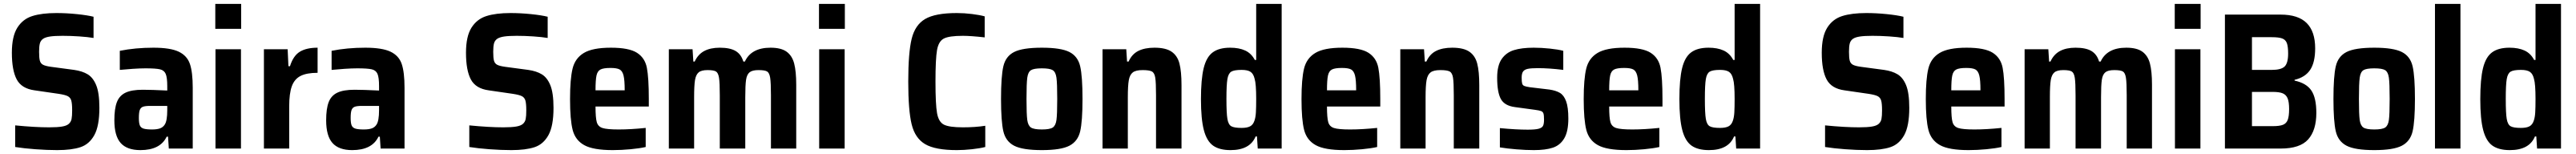

<svg xmlns="http://www.w3.org/2000/svg" viewBox="-20 -763 13247 791"><path d="M58 -8V-119Q160 -109 233 -109Q275 -109 299 -113Q323 -117 334 -127Q345 -137 348 -152Q351 -167 351 -196Q351 -231 346.5 -246.5Q342 -262 328.5 -269Q315 -276 282 -281L158 -299Q91 -308 66 -355Q41 -402 41 -492Q41 -576 69 -620.5Q97 -665 146 -680.5Q195 -696 270 -696Q321 -696 375 -690.5Q429 -685 461 -677V-568Q432 -573 387.5 -576Q343 -579 302 -579Q261 -579 237.5 -575.5Q214 -572 202 -564Q189 -555 185 -540Q181 -525 181 -497Q181 -465 185 -451Q189 -437 201 -430.5Q213 -424 241 -420L361 -404Q403 -398 430.5 -381.5Q458 -365 474 -327Q491 -287 491 -209Q491 -116 465 -69Q439 -22 393.5 -7Q348 8 274 8Q222 8 161.5 3.5Q101 -1 58 -8Z M568 -145Q568 -205 581 -238.5Q594 -272 625.5 -287Q657 -302 714 -302Q758 -302 840 -298V-320Q840 -365 832 -383.5Q824 -402 802.5 -407Q781 -412 728 -412Q701 -412 663 -409.5Q625 -407 596 -404V-502Q676 -518 769 -518Q856 -518 899 -497.5Q942 -477 956.5 -434.5Q971 -392 971 -312V0H848L844 -61H837Q804 8 702 8Q633 8 600.5 -28.5Q568 -65 568 -145ZM827 -123Q840 -142 840 -198V-219H751Q726 -219 714.5 -214.5Q703 -210 698.5 -197.5Q694 -185 694 -157Q694 -131 699 -119Q704 -107 718 -102.5Q732 -98 762 -98Q787 -98 802.5 -103.5Q818 -109 827 -123Z M1087 -615V-743H1220V-615ZM1088 0V-510H1219V0Z M1337 -510H1459L1463 -423H1471Q1488 -477 1522 -497.5Q1556 -518 1613 -518V-389Q1557 -389 1525.5 -373Q1494 -357 1480.5 -320Q1467 -283 1467 -217V0H1337Z M1657 -145Q1657 -205 1670 -238.5Q1683 -272 1714.5 -287Q1746 -302 1803 -302Q1847 -302 1929 -298V-320Q1929 -365 1921 -383.5Q1913 -402 1891.5 -407Q1870 -412 1817 -412Q1790 -412 1752 -409.5Q1714 -407 1685 -404V-502Q1765 -518 1858 -518Q1945 -518 1988 -497.5Q2031 -477 2045.5 -434.5Q2060 -392 2060 -312V0H1937L1933 -61H1926Q1893 8 1791 8Q1722 8 1689.5 -28.5Q1657 -65 1657 -145ZM1916 -123Q1929 -142 1929 -198V-219H1840Q1815 -219 1803.5 -214.5Q1792 -210 1787.5 -197.5Q1783 -185 1783 -157Q1783 -131 1788 -119Q1793 -107 1807 -102.5Q1821 -98 1851 -98Q1876 -98 1891.5 -103.5Q1907 -109 1916 -123Z M2393 -8V-119Q2495 -109 2568 -109Q2610 -109 2634 -113Q2658 -117 2669 -127Q2680 -137 2683 -152Q2686 -167 2686 -196Q2686 -231 2681.5 -246.5Q2677 -262 2663.5 -269Q2650 -276 2617 -281L2493 -299Q2426 -308 2401 -355Q2376 -402 2376 -492Q2376 -576 2404 -620.5Q2432 -665 2481 -680.5Q2530 -696 2605 -696Q2656 -696 2710 -690.5Q2764 -685 2796 -677V-568Q2767 -573 2722.5 -576Q2678 -579 2637 -579Q2596 -579 2572.5 -575.5Q2549 -572 2537 -564Q2524 -555 2520 -540Q2516 -525 2516 -497Q2516 -465 2520 -451Q2524 -437 2536 -430.5Q2548 -424 2576 -420L2696 -404Q2738 -398 2765.5 -381.5Q2793 -365 2809 -327Q2826 -287 2826 -209Q2826 -116 2800 -69Q2774 -22 2728.5 -7Q2683 8 2609 8Q2557 8 2496.5 3.5Q2436 -1 2393 -8Z M3316 -216H3042Q3042 -158 3048.5 -135.5Q3055 -113 3078 -105.5Q3101 -98 3161 -98Q3223 -98 3300 -106V-8Q3270 -1 3222.5 3.5Q3175 8 3131 8Q3030 8 2984 -17.5Q2938 -43 2924.5 -95.5Q2911 -148 2911 -254Q2911 -357 2924 -410.5Q2937 -464 2982 -491Q3027 -518 3121 -518Q3214 -518 3255 -492Q3296 -466 3306 -415Q3316 -364 3316 -254ZM3042 -299H3192Q3192 -352 3186 -375.5Q3180 -399 3165.5 -406.5Q3151 -414 3119 -414Q3083 -414 3067.5 -406Q3052 -398 3047 -375Q3042 -352 3042 -299Z M3419 -510H3541L3545 -447H3552Q3569 -484 3601 -501Q3633 -518 3681 -518Q3734 -518 3762.5 -501Q3791 -484 3802 -447H3810Q3843 -518 3942 -518Q3996 -518 4024.5 -497.5Q4053 -477 4063.5 -436.5Q4074 -396 4074 -328V0H3944V-274Q3944 -338 3940 -363.5Q3936 -389 3924 -396Q3912 -403 3880 -403Q3848 -403 3834 -391.5Q3820 -380 3816 -352.5Q3812 -325 3812 -264V0H3681V-274Q3681 -338 3677 -363.5Q3673 -389 3661 -396Q3649 -403 3618 -403Q3586 -403 3572 -391Q3558 -379 3553.5 -351.5Q3549 -324 3549 -264V0H3419Z M4191 -615V-743H4324V-615ZM4192 0V-510H4323V0Z M4650 -344Q4650 -492 4667.5 -563.5Q4685 -635 4737 -665.5Q4789 -696 4900 -696Q4938 -696 4978 -691Q5018 -686 5043 -679V-571Q4971 -579 4931 -579Q4860 -579 4833 -565Q4806 -551 4798 -506Q4790 -461 4790 -344Q4790 -227 4798 -182Q4806 -137 4833 -123Q4860 -109 4931 -109Q4995 -109 5046 -117V-8Q5019 -1 4977.5 3.5Q4936 8 4900 8Q4789 8 4737 -22.5Q4685 -53 4667.5 -124.5Q4650 -196 4650 -344Z M5127 -255Q5127 -371 5139 -422.5Q5151 -474 5194.5 -496Q5238 -518 5337 -518Q5435 -518 5478.5 -496Q5522 -474 5534 -422.5Q5546 -371 5546 -255Q5546 -140 5534 -88.5Q5522 -37 5478.5 -14.5Q5435 8 5337 8Q5238 8 5194.5 -14.5Q5151 -37 5139 -88.5Q5127 -140 5127 -255ZM5416 -255Q5416 -335 5412 -364Q5408 -393 5393 -402.5Q5378 -412 5337 -412Q5296 -412 5281 -402.5Q5266 -393 5262 -364Q5258 -335 5258 -255Q5258 -175 5262 -146.5Q5266 -118 5281 -108Q5296 -98 5337 -98Q5378 -98 5393 -108Q5408 -118 5412 -146.5Q5416 -175 5416 -255Z M5649 -510H5771L5775 -447H5783Q5800 -485 5833 -501.5Q5866 -518 5916 -518Q5974 -518 6004 -497.5Q6034 -477 6044.5 -436.5Q6055 -396 6055 -326V0H5924V-274Q5924 -339 5920 -364Q5916 -389 5902.5 -396Q5889 -403 5855 -403Q5820 -403 5804.5 -391Q5789 -379 5784 -351Q5779 -323 5779 -264V0H5649Z M6155 -254Q6155 -356 6169 -413Q6183 -470 6215.5 -494Q6248 -518 6305 -518Q6351 -518 6382.5 -503.5Q6414 -489 6432 -455H6439V-743H6570V0H6447L6443 -62H6436Q6407 8 6307 8Q6250 8 6217.5 -15Q6185 -38 6170 -94.5Q6155 -151 6155 -254ZM6430 -143Q6436 -160 6437.5 -185.5Q6439 -211 6439 -255Q6439 -332 6431 -358Q6425 -384 6410 -394Q6395 -404 6364 -404Q6326 -404 6311 -395Q6296 -386 6291 -357Q6286 -328 6286 -255Q6286 -181 6291 -152Q6296 -123 6311 -114.5Q6326 -106 6364 -106Q6392 -106 6407.5 -114Q6423 -122 6430 -143Z M7077 -216H6803Q6803 -158 6809.5 -135.5Q6816 -113 6839 -105.5Q6862 -98 6922 -98Q6984 -98 7061 -106V-8Q7031 -1 6983.5 3.5Q6936 8 6892 8Q6791 8 6745 -17.5Q6699 -43 6685.5 -95.5Q6672 -148 6672 -254Q6672 -357 6685 -410.5Q6698 -464 6743 -491Q6788 -518 6882 -518Q6975 -518 7016 -492Q7057 -466 7067 -415Q7077 -364 7077 -254ZM6803 -299H6953Q6953 -352 6947 -375.5Q6941 -399 6926.5 -406.5Q6912 -414 6880 -414Q6844 -414 6828.5 -406Q6813 -398 6808 -375Q6803 -352 6803 -299Z M7180 -510H7302L7306 -447H7314Q7331 -485 7364 -501.5Q7397 -518 7447 -518Q7505 -518 7535 -497.5Q7565 -477 7575.5 -436.5Q7586 -396 7586 -326V0H7455V-274Q7455 -339 7451 -364Q7447 -389 7433.5 -396Q7420 -403 7386 -403Q7351 -403 7335.5 -391Q7320 -379 7315 -351Q7310 -323 7310 -264V0H7180Z M7692 -6V-105Q7776 -97 7835 -97Q7873 -97 7890.5 -101.5Q7908 -106 7913.5 -116Q7919 -126 7919 -148Q7919 -171 7916 -180Q7913 -189 7904 -192.5Q7895 -196 7872 -199L7769 -213Q7716 -220 7697 -254.5Q7678 -289 7678 -364Q7678 -426 7701 -459.5Q7724 -493 7764 -505.5Q7804 -518 7866 -518Q7905 -518 7948.5 -513.5Q7992 -509 8018 -502V-404Q7946 -413 7887 -413Q7853 -413 7836 -409.5Q7819 -406 7811.5 -396Q7804 -386 7804 -364Q7804 -343 7806.5 -334Q7809 -325 7817.5 -321.5Q7826 -318 7846 -315L7947 -303Q7980 -298 8000.5 -286Q8021 -274 8032.5 -243Q8044 -212 8044 -154Q8044 -88 8023 -52.5Q8002 -17 7964.5 -4.5Q7927 8 7867 8Q7826 8 7777 4Q7728 0 7692 -6Z M8528 -216H8254Q8254 -158 8260.5 -135.5Q8267 -113 8290 -105.5Q8313 -98 8373 -98Q8435 -98 8512 -106V-8Q8482 -1 8434.5 3.5Q8387 8 8343 8Q8242 8 8196 -17.5Q8150 -43 8136.5 -95.5Q8123 -148 8123 -254Q8123 -357 8136 -410.5Q8149 -464 8194 -491Q8239 -518 8333 -518Q8426 -518 8467 -492Q8508 -466 8518 -415Q8528 -364 8528 -254ZM8254 -299H8404Q8404 -352 8398 -375.5Q8392 -399 8377.5 -406.5Q8363 -414 8331 -414Q8295 -414 8279.5 -406Q8264 -398 8259 -375Q8254 -352 8254 -299Z M8615 -254Q8615 -356 8629 -413Q8643 -470 8675.5 -494Q8708 -518 8765 -518Q8811 -518 8842.5 -503.5Q8874 -489 8892 -455H8899V-743H9030V0H8907L8903 -62H8896Q8867 8 8767 8Q8710 8 8677.5 -15Q8645 -38 8630 -94.5Q8615 -151 8615 -254ZM8890 -143Q8896 -160 8897.5 -185.5Q8899 -211 8899 -255Q8899 -332 8891 -358Q8885 -384 8870 -394Q8855 -404 8824 -404Q8786 -404 8771 -395Q8756 -386 8751 -357Q8746 -328 8746 -255Q8746 -181 8751 -152Q8756 -123 8771 -114.5Q8786 -106 8824 -106Q8852 -106 8867.5 -114Q8883 -122 8890 -143Z M9364 -8V-119Q9466 -109 9539 -109Q9581 -109 9605 -113Q9629 -117 9640 -127Q9651 -137 9654 -152Q9657 -167 9657 -196Q9657 -231 9652.5 -246.5Q9648 -262 9634.5 -269Q9621 -276 9588 -281L9464 -299Q9397 -308 9372 -355Q9347 -402 9347 -492Q9347 -576 9375 -620.5Q9403 -665 9452 -680.5Q9501 -696 9576 -696Q9627 -696 9681 -690.5Q9735 -685 9767 -677V-568Q9738 -573 9693.5 -576Q9649 -579 9608 -579Q9567 -579 9543.5 -575.5Q9520 -572 9508 -564Q9495 -555 9491 -540Q9487 -525 9487 -497Q9487 -465 9491 -451Q9495 -437 9507 -430.5Q9519 -424 9547 -420L9667 -404Q9709 -398 9736.5 -381.5Q9764 -365 9780 -327Q9797 -287 9797 -209Q9797 -116 9771 -69Q9745 -22 9699.5 -7Q9654 8 9580 8Q9528 8 9467.5 3.5Q9407 -1 9364 -8Z M10287 -216H10013Q10013 -158 10019.5 -135.5Q10026 -113 10049 -105.5Q10072 -98 10132 -98Q10194 -98 10271 -106V-8Q10241 -1 10193.5 3.5Q10146 8 10102 8Q10001 8 9955 -17.5Q9909 -43 9895.5 -95.5Q9882 -148 9882 -254Q9882 -357 9895 -410.5Q9908 -464 9953 -491Q9998 -518 10092 -518Q10185 -518 10226 -492Q10267 -466 10277 -415Q10287 -364 10287 -254ZM10013 -299H10163Q10163 -352 10157 -375.5Q10151 -399 10136.5 -406.5Q10122 -414 10090 -414Q10054 -414 10038.5 -406Q10023 -398 10018 -375Q10013 -352 10013 -299Z M10390 -510H10512L10516 -447H10523Q10540 -484 10572 -501Q10604 -518 10652 -518Q10705 -518 10733.5 -501Q10762 -484 10773 -447H10781Q10814 -518 10913 -518Q10967 -518 10995.5 -497.5Q11024 -477 11034.5 -436.5Q11045 -396 11045 -328V0H10915V-274Q10915 -338 10911 -363.5Q10907 -389 10895 -396Q10883 -403 10851 -403Q10819 -403 10805 -391.5Q10791 -380 10787 -352.5Q10783 -325 10783 -264V0H10652V-274Q10652 -338 10648 -363.5Q10644 -389 10632 -396Q10620 -403 10589 -403Q10557 -403 10543 -391Q10529 -379 10524.5 -351.5Q10520 -324 10520 -264V0H10390Z M11162 -615V-743H11295V-615ZM11163 0V-510H11294V0Z M11420 -688H11706Q11797 -688 11840.5 -644.5Q11884 -601 11884 -515Q11884 -443 11858.5 -404.5Q11833 -366 11778 -353V-349Q11839 -336 11864.5 -298Q11890 -260 11890 -183Q11890 -94 11848 -47Q11806 0 11707 0H11420ZM11745 -488Q11745 -524 11738.5 -541.5Q11732 -559 11714.5 -565.5Q11697 -572 11661 -572H11559V-404H11661Q11709 -404 11727 -421.5Q11745 -439 11745 -488ZM11750 -203Q11750 -239 11742.5 -257.5Q11735 -276 11717.5 -283.5Q11700 -291 11665 -291H11559V-115H11665Q11701 -115 11718.5 -122Q11736 -129 11743 -147.5Q11750 -166 11750 -203Z M11978 -255Q11978 -371 11990 -422.5Q12002 -474 12045.5 -496Q12089 -518 12188 -518Q12286 -518 12329.5 -496Q12373 -474 12385 -422.5Q12397 -371 12397 -255Q12397 -140 12385 -88.5Q12373 -37 12329.5 -14.5Q12286 8 12188 8Q12089 8 12045.5 -14.5Q12002 -37 11990 -88.5Q11978 -140 11978 -255ZM12267 -255Q12267 -335 12263 -364Q12259 -393 12244 -402.5Q12229 -412 12188 -412Q12147 -412 12132 -402.5Q12117 -393 12113 -364Q12109 -335 12109 -255Q12109 -175 12113 -146.5Q12117 -118 12132 -108Q12147 -98 12188 -98Q12229 -98 12244 -108Q12259 -118 12263 -146.5Q12267 -175 12267 -255Z M12500 0V-743H12631V0Z M12733 -254Q12733 -356 12747 -413Q12761 -470 12793.5 -494Q12826 -518 12883 -518Q12929 -518 12960.5 -503.5Q12992 -489 13010 -455H13017V-743H13148V0H13025L13021 -62H13014Q12985 8 12885 8Q12828 8 12795.5 -15Q12763 -38 12748 -94.5Q12733 -151 12733 -254ZM13008 -143Q13014 -160 13015.5 -185.5Q13017 -211 13017 -255Q13017 -332 13009 -358Q13003 -384 12988 -394Q12973 -404 12942 -404Q12904 -404 12889 -395Q12874 -386 12869 -357Q12864 -328 12864 -255Q12864 -181 12869 -152Q12874 -123 12889 -114.5Q12904 -106 12942 -106Q12970 -106 12985.5 -114Q13001 -122 13008 -143Z"/></svg>

Font: Saira Semi Condensed SemiBold
Style: Regular
Weight: 600
Width: 4
Designer: Hector Gatti with collaboration of the Omnibus-Type team
Foundry: Omnibus-Type
Version: Version 1.001; ttfautohint (v1.8)